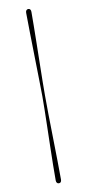

<svg xmlns="http://www.w3.org/2000/svg" viewBox="-95 -764 413 914"><g transform="rotate(-10 112.0 -307.0)"><path d="M106.5 -306.5Q106.5 -339.5 105.2 -391.2Q104 -443 103 -501.8Q102 -560.5 100.8 -615.8Q99.5 -671 99.5 -711.5Q99.5 -719 103 -723.2Q106.5 -727.5 112.5 -727.5Q118.5 -727.5 121.8 -723.2Q125 -719 125 -711.5Q125 -684 124.5 -643.5Q124 -603 123.2 -556.5Q122.5 -510 121.5 -463.2Q120.5 -416.5 120 -375.8Q119.5 -335 119.5 -306.5Q119.5 -270.5 120.2 -216.5Q121 -162.5 122.2 -103Q123.5 -43.5 124.2 10.2Q125 64 125 99Q125 106.5 121.8 110.8Q118.5 115 112.5 115Q106.5 115 103 110.8Q99.5 106.5 99.5 99Q99.5 66.5 100 24.2Q100.5 -18 101.8 -64.5Q103 -111 104 -156.2Q105 -201.5 105.8 -240.5Q106.5 -279.5 106.5 -306.5Z"/></g></svg>

Font: Fraunces 96pt
Style: Regular
Weight: 400
Version: Version 1.000;[b76b70a41]